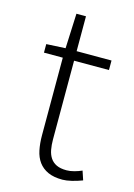

<svg xmlns="http://www.w3.org/2000/svg" viewBox="-101 -673 514 739"><g transform="rotate(15 156.0 -303.5)"><path d="M223 12Q188 12 165 1.5Q142 -9 128 -28Q114 -47 108.5 -74Q103 -101 103 -133V-442H28V-476L104 -480L110 -619H148V-480H287V-442H148V-129Q148 -106 151.5 -87.5Q155 -69 164 -55.5Q173 -42 188.5 -34.5Q204 -27 229 -27Q243 -27 259.5 -31.5Q276 -36 289 -42L301 -6Q280 2 259 7Q238 12 223 12Z"/></g></svg>

Font: CV Source Sans Light
Style: Regular
Weight: 300
Designer: Paul D. Hunt
Foundry: Adobe Systems Incorporated
Version: Version 3.001